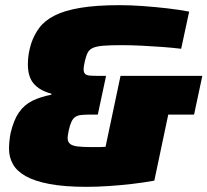

<svg xmlns="http://www.w3.org/2000/svg" viewBox="-20 -716 804 744"><path d="M316 8Q230 8 172 -3Q114 -14 79.5 -33.5Q45 -53 30 -80Q15 -107 15 -139Q15 -154 16.5 -169Q18 -184 21 -200Q33 -251 53.5 -280.5Q74 -310 105.5 -325.5Q137 -341 179 -349V-353Q134 -365 111 -391.5Q88 -418 88 -467Q88 -489 91.5 -509Q95 -529 101 -548Q112 -581 132.5 -608.5Q153 -636 191 -655.5Q229 -675 290.5 -685.5Q352 -696 444 -696Q486 -696 534.5 -692.5Q583 -689 630 -683.5Q677 -678 713 -671L682 -527Q650 -531 609.5 -534Q569 -537 528 -539Q487 -541 453 -541Q409 -541 382.5 -539Q356 -537 341.5 -531Q327 -525 320.5 -513Q314 -501 309 -480Q307 -470 305.5 -462Q304 -454 304 -448Q304 -435 310 -429.5Q316 -424 329 -423Q342 -422 363 -422H391L359 -272H331Q310 -272 295.5 -270.5Q281 -269 272 -263Q263 -257 257 -244.5Q251 -232 246 -209Q244 -198 243 -191Q242 -184 242 -182Q242 -167 251 -159Q260 -151 281 -148.5Q302 -146 338 -146Q350 -146 362.5 -146Q375 -146 389 -147L447 -422H764L732 -272H632L578 -16Q540 -9 493.5 -3.5Q447 2 400.5 5Q354 8 316 8Z"/></svg>

Font: Saira Thin Black
Style: Italic
Weight: 900
Italic angle: -12°
Version: Version 1.101